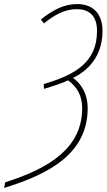

<svg xmlns="http://www.w3.org/2000/svg" viewBox="-86 -744 524 944"><path d="M-60 152 -66 180C168 109 345 4 345 -212C345 -285 312 -333 273 -361C370 -408 418 -491 418 -592C418 -683 365 -724 294 -724C228 -724 174 -695 115 -648L130 -629C181 -670 231 -699 292 -699C343 -699 391 -675 391 -592C391 -443 292 -378 129 -331L130 -307C174 -320 214 -333 249 -349C293 -316 318 -274 318 -212C318 -18 159 83 -60 152Z"/></svg>

Font: Noto Sans ExtraCondensed Thin
Style: Italic
Weight: 100
Width: 2
Italic angle: -12°
Designer: Monotype Design Team
Foundry: Monotype Imaging Inc.
Version: Version 2.013